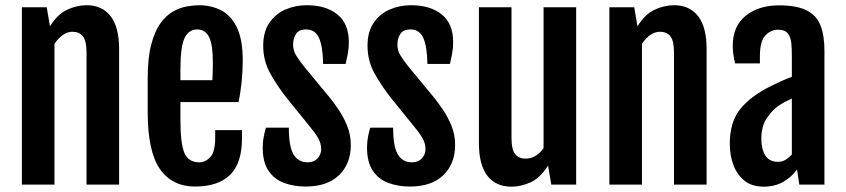

<svg xmlns="http://www.w3.org/2000/svg" viewBox="-20 -700 3207 728"><path d="M63 -672.4H157.2L169.4 -600.6V-600.1Q198.2 -646.5 234.9 -663.3Q271.5 -680.2 308.6 -680.2Q367.2 -680.2 399.4 -638.7Q431.6 -597.2 431.6 -515.1V0H308.1V-500.5Q308.1 -544.9 294.4 -562.3Q280.8 -579.6 254.4 -579.6Q235.8 -579.6 218.3 -567.4Q200.7 -555.2 186.5 -533.7V0H63Z M540 -275.4V-402.3Q540 -479.5 553.2 -530.3Q566.4 -581.1 588.1 -611.3Q609.9 -641.6 636 -656.2Q662.1 -670.9 688 -675.5Q713.9 -680.2 735.4 -680.2Q779.8 -680.2 817.4 -661.4Q855 -642.6 877.7 -596.9Q900.4 -551.3 900.4 -470.2Q900.4 -429.7 896 -387.5Q891.6 -345.2 884.3 -313H664.1V-244.6Q664.1 -156.7 679 -120.6Q693.8 -84.5 735.8 -84.5Q758.8 -84.5 777.3 -104.2Q795.9 -124 795.9 -177.2V-206.5H897.5V-175.8Q897.5 -80.1 851.8 -36.4Q806.2 7.3 719.7 7.3Q632.8 7.3 586.4 -59.1Q540 -125.5 540 -275.4ZM785.2 -396Q786.1 -406.7 786.6 -428.5Q787.1 -450.2 787.1 -463.4Q787.1 -530.3 772.9 -559.1Q758.8 -587.9 728 -588.4Q695.3 -588.4 679.7 -555.4Q664.1 -522.5 664.1 -435.5V-396Z M976.1 -140.6Q976.1 -162.6 980.2 -183.1Q984.4 -203.6 988.3 -215.8H1075.2Q1075.2 -142.6 1093.5 -113.5Q1111.8 -84.5 1146 -84.5Q1170.4 -84.5 1184.1 -99.4Q1197.8 -114.3 1197.8 -134.8Q1197.8 -156.2 1186.3 -176.3Q1174.8 -196.3 1154.8 -220.2L1068.4 -326.7Q1033.2 -371.1 1005.6 -419.7Q978 -468.3 978 -526.9Q978 -579.1 1001 -613Q1023.9 -647 1061.5 -663.6Q1099.1 -680.2 1143.1 -680.2Q1215.8 -680.2 1259.3 -645.3Q1302.7 -610.4 1302.7 -540.5Q1302.7 -517.6 1298.6 -495.4Q1294.4 -473.1 1290.5 -457.5H1205.1Q1204.1 -523.9 1189.5 -556.2Q1174.8 -588.4 1141.1 -588.4Q1112.8 -588.4 1102.1 -570.8Q1091.3 -553.2 1091.3 -531.7Q1091.3 -508.3 1103 -489.5Q1114.7 -470.7 1133.3 -447.3L1231 -329.1Q1245.1 -311.5 1263.7 -284.4Q1282.2 -257.3 1296.1 -223.4Q1310.1 -189.5 1310.1 -149.9Q1310.1 -79.1 1265.6 -35.9Q1221.2 7.3 1138.7 7.3Q1093.8 7.3 1056.6 -6.6Q1019.5 -20.5 997.8 -53Q976.1 -85.4 976.1 -140.6Z M1371.6 -140.6Q1371.6 -162.6 1375.7 -183.1Q1379.9 -203.6 1383.8 -215.8H1470.7Q1470.7 -142.6 1489 -113.5Q1507.3 -84.5 1541.5 -84.5Q1565.9 -84.5 1579.6 -99.4Q1593.3 -114.3 1593.3 -134.8Q1593.3 -156.2 1581.8 -176.3Q1570.3 -196.3 1550.3 -220.2L1463.9 -326.7Q1428.7 -371.1 1401.1 -419.7Q1373.5 -468.3 1373.5 -526.9Q1373.5 -579.1 1396.5 -613Q1419.4 -647 1457 -663.6Q1494.6 -680.2 1538.6 -680.2Q1611.3 -680.2 1654.8 -645.3Q1698.2 -610.4 1698.2 -540.5Q1698.2 -517.6 1694.1 -495.4Q1689.9 -473.1 1686 -457.5H1600.6Q1599.6 -523.9 1585 -556.2Q1570.3 -588.4 1536.6 -588.4Q1508.3 -588.4 1497.6 -570.8Q1486.8 -553.2 1486.8 -531.7Q1486.8 -508.3 1498.5 -489.5Q1510.3 -470.7 1528.8 -447.3L1626.5 -329.1Q1640.6 -311.5 1659.2 -284.4Q1677.7 -257.3 1691.7 -223.4Q1705.6 -189.5 1705.6 -149.9Q1705.6 -79.1 1661.1 -35.9Q1616.7 7.3 1534.2 7.3Q1489.3 7.3 1452.1 -6.6Q1415 -20.5 1393.3 -53Q1371.6 -85.4 1371.6 -140.6Z M1795.9 -672.4H1919.4V-177.7Q1919.4 -133.3 1933.1 -116Q1946.8 -98.6 1973.1 -98.6Q2012.2 -98.6 2041 -138.2V-672.4H2164.6V0H2070.3L2058.1 -71.8H2057.6Q2028.8 -25.9 1992.4 -9Q1956.1 7.8 1918.9 7.8Q1860.4 7.8 1828.1 -33.4Q1795.9 -74.7 1795.9 -157.2Z M2290.5 -672.4H2384.8L2397 -600.6V-600.1Q2425.8 -646.5 2462.4 -663.3Q2499 -680.2 2536.1 -680.2Q2594.7 -680.2 2627 -638.7Q2659.2 -597.2 2659.2 -515.1V0H2535.6V-500.5Q2535.6 -544.9 2522 -562.3Q2508.3 -579.6 2481.9 -579.6Q2463.4 -579.6 2445.8 -567.4Q2428.2 -555.2 2414.1 -533.7V0H2290.5Z M2902.8 -373.5Q2921.4 -382.8 2942.9 -392.6Q2964.4 -402.3 2982.4 -408.7V-490.2Q2982.4 -515.6 2980.2 -537.6Q2978 -559.6 2967 -573.5Q2956.1 -587.4 2929.7 -587.4Q2903.3 -587.4 2882.3 -565.9Q2861.3 -544.4 2861.3 -486.3V-459.5H2767.1Q2758.3 -497.6 2758.3 -525.9Q2758.3 -601.1 2807.6 -640.4Q2856.9 -679.7 2933.6 -679.7Q3000.5 -679.7 3038.1 -660.9Q3075.7 -642.1 3090.8 -604.2Q3106 -566.4 3106 -508.3V0H3010.7L3002 -57.6Q2982.4 -29.3 2950.2 -10.7Q2918 7.8 2875.5 7.8Q2831.5 7.8 2803.2 -14.6Q2774.9 -37.1 2761 -74Q2747.1 -110.8 2747.1 -154.3Q2747.1 -237.3 2786.6 -286.4Q2826.2 -335.4 2902.8 -373.5ZM2930.2 -86.4Q2945.8 -86.4 2959 -94.5Q2972.2 -102.5 2982.4 -114.3V-326.2Q2973.1 -322.3 2962.4 -316.9Q2951.7 -311.5 2937.5 -302.7Q2911.6 -286.6 2889.2 -254.6Q2866.7 -222.7 2866.7 -173.3Q2866.7 -134.8 2881.8 -110.6Q2897 -86.4 2930.2 -86.4Z"/></svg>

Font: Fjalla One
Style: Regular
Weight: 400
Designer: Irina Smirnova, Eben Sorkin
Foundry: Sorkin Type
Version: Version 1.002; ttfautohint (v1.8.4.7-5d5b);gftools[0.9.25]